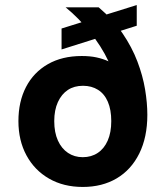

<svg xmlns="http://www.w3.org/2000/svg" viewBox="-20 -729 657 761"><path d="M308 12Q232 12 174.5 -21Q117 -54 85 -113Q53 -172 53 -249Q53 -326 83 -384Q113 -442 169.5 -474.5Q226 -507 304 -507Q337 -507 362.5 -501.5Q388 -496 410 -486Q396 -516 377.5 -545Q359 -574 337 -601.5Q315 -629 290.5 -654Q266 -679 240 -700H371Q429 -651 466 -596.5Q503 -542 524.5 -485.5Q546 -429 555 -375Q564 -321 564 -274Q564 -185 532 -120.5Q500 -56 442.5 -22Q385 12 308 12ZM308 -106Q342 -106 367.5 -123Q393 -140 407 -172Q421 -204 421 -249Q421 -294 407.5 -325.5Q394 -357 368.5 -373Q343 -389 309 -389Q274 -389 249 -372.5Q224 -356 209.5 -324.5Q195 -293 195 -249Q195 -204 209.5 -172Q224 -140 249.5 -123Q275 -106 308 -106ZM224 -533V-616L522 -709V-627Z"/></svg>

Font: DM Sans 9pt ExtraBold
Style: Regular
Weight: 800
Version: Version 4.004;gftools[0.9.30]